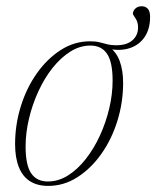

<svg xmlns="http://www.w3.org/2000/svg" viewBox="-20 -600 512 630"><path d="M137 -4.5Q171.5 -4.5 203 -24.2Q234.5 -44 261.2 -78Q288 -112 307.8 -155Q327.5 -198 338.5 -244.5Q349.5 -291 349.5 -335.5Q349.5 -396.5 331.2 -423.5Q313 -450.5 276.5 -450.5Q242 -450.5 210.5 -430.5Q179 -410.5 152.2 -376.8Q125.5 -343 105.8 -300Q86 -257 75 -210.2Q64 -163.5 64 -119Q64 -58.5 82.2 -31.5Q100.5 -4.5 137 -4.5ZM384 -328Q384 -264 365.2 -203.5Q346.5 -143 312.5 -95Q278.5 -47 234 -18.5Q189.5 10 138 10Q102.5 10 78.2 -5.5Q54 -21 41.8 -51.8Q29.5 -82.5 29.5 -127Q29.5 -190.5 48.2 -251Q67 -311.5 101 -359.5Q135 -407.5 179.5 -436Q224 -464.5 275.5 -464.5Q294 -464.5 306.8 -461.2Q319.5 -458 331.8 -454.8Q344 -451.5 361.5 -451.5Q396 -451.5 414.5 -467.8Q433 -484 433 -510Q433 -527.5 424.5 -540Q416 -552.5 416 -554.5Q416 -564 424 -571.8Q432 -579.5 445 -579.5Q457 -579.5 464.8 -571.5Q472.5 -563.5 472.5 -544.5Q472.5 -505.5 455 -479.2Q437.5 -453 407 -442.5Q376.5 -432 337.5 -439.5V-446.5Q362 -429.5 373 -399Q384 -368.5 384 -328Z"/></svg>

Font: Newsreader 36pt ExtraLight
Style: Italic
Weight: 250
Italic angle: -17°
Designer: Hugues Gentile
Foundry: Production Type
Version: Version 1.003